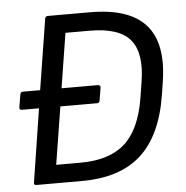

<svg xmlns="http://www.w3.org/2000/svg" viewBox="-49 -703 726 751"><g transform="rotate(-5 314.0 -327.5)"><path d="M64 0Q53.7 0 55.2 -9.8L100.1 -297.9H33.2Q22.5 -297.9 23.9 -308.1L32.2 -357.9Q34.2 -368.2 42 -368.2H110.8L154.8 -645Q156.2 -654.8 166 -654.8H331.1Q485.4 -654.8 550 -581.8Q614.7 -508.8 591.8 -360.8L584 -310.1Q559.1 -151.4 475.8 -75.7Q392.6 0 242.2 0ZM147.9 -71.8H243.2Q356.9 -71.8 418 -126.5Q479 -181.2 499 -304.2L508.8 -366.2Q526.9 -477.5 483.4 -530.3Q439.9 -583 323.2 -583H229L194.8 -368.2H337.9Q342.3 -368.2 345 -365.2Q347.7 -362.3 347.2 -357.9L338.9 -308.1Q336.9 -297.9 329.1 -297.9H184.1Z"/></g></svg>

Font: Sofia Sans
Style: Italic
Weight: 400
Italic angle: -9°
Designer: Botio Nikoltchev, Ani Petrova
Foundry: lettersoup
Version: Version 4.100